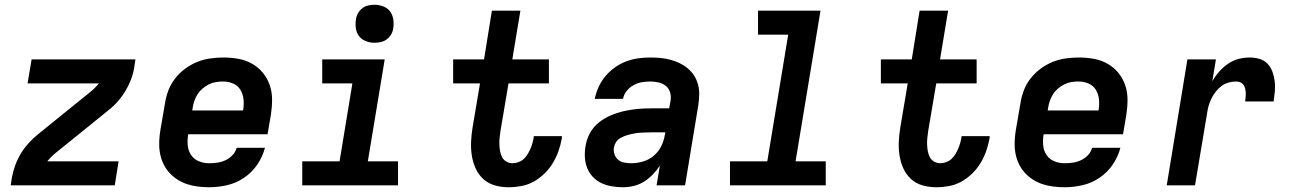

<svg xmlns="http://www.w3.org/2000/svg" viewBox="-20 -780 5440 808"><path d="M25 0 30 -33Q35 -59 44 -84Q53 -109 67 -132.5Q81 -156 100 -177Q119 -198 140 -215L360 -393Q370 -401 379 -410Q388 -419 396 -429H96L113 -530H550L545 -497Q541 -471 531.5 -446Q522 -421 508 -397.5Q494 -374 475.5 -353Q457 -332 435 -315L215 -137Q205 -129 196 -120Q187 -111 179 -101H479L463 0Z M860 8Q836 8 812 5Q788 2 766 -5.5Q744 -13 725 -25.5Q706 -38 691 -55Q676 -72 666.5 -93Q657 -114 653 -137Q649 -160 650 -184.5Q651 -209 655 -233L674 -343Q678 -371 688 -398Q698 -425 716 -448.5Q734 -472 758 -490Q782 -508 809 -519Q836 -530 864.5 -534Q893 -538 920 -538Q952 -538 983 -532.5Q1014 -527 1040.5 -512Q1067 -497 1086 -474Q1105 -451 1115 -422Q1125 -393 1125 -361Q1125 -329 1120 -297L1106 -215H772Q768 -192 770 -169Q772 -146 784 -128Q796 -110 816.5 -101.5Q837 -93 860 -93Q877 -93 894.5 -95.5Q912 -98 928.5 -105.5Q945 -113 958 -126.5Q971 -140 976 -158H1095Q1085 -120 1062.5 -87Q1040 -54 1006.5 -31.5Q973 -9 935 -0.5Q897 8 860 8ZM789 -315H1003Q1007 -338 1005 -360.5Q1003 -383 992 -401.5Q981 -420 961 -428.5Q941 -437 918 -437Q903 -437 888 -434.5Q873 -432 859 -425Q845 -418 832.5 -407.5Q820 -397 811.5 -383.5Q803 -370 798 -355.5Q793 -341 791 -327Z M1252 0V-101H1409L1463 -429H1336V-530H1599L1528 -101H1655V0ZM1556 -600Q1537 -600 1519.5 -607Q1502 -614 1491 -628Q1480 -642 1477.5 -661Q1475 -680 1478 -699Q1480 -713 1487 -725Q1494 -737 1505 -745.5Q1516 -754 1529.5 -757Q1543 -760 1556 -760Q1575 -760 1593 -753Q1611 -746 1621.5 -732Q1632 -718 1635 -699Q1638 -680 1635 -661Q1633 -647 1626 -635Q1619 -623 1607.5 -614.5Q1596 -606 1582.5 -603Q1569 -600 1556 -600Z M2120 8Q2090 8 2062 0Q2034 -8 2013.5 -27Q1993 -46 1981.5 -71.5Q1970 -97 1965.5 -126Q1961 -155 1962.5 -185Q1964 -215 1969 -245L2000 -429H1887V-530H2017L2050 -735H2170L2136 -530H2290V-429H2120L2086 -228Q2084 -214 2082.5 -200Q2081 -186 2081.5 -172Q2082 -158 2084.5 -144Q2087 -130 2093 -118.5Q2099 -107 2111 -100Q2123 -93 2137 -93Q2149 -93 2161.5 -97.5Q2174 -102 2183.5 -110.5Q2193 -119 2200 -130.5Q2207 -142 2212 -153.5Q2217 -165 2220.5 -177Q2224 -189 2226 -201Q2226 -202 2226 -203.5Q2226 -205 2227 -207H2345Q2345 -204 2344.5 -201.5Q2344 -199 2344 -196Q2339 -169 2330 -143.5Q2321 -118 2306.5 -94Q2292 -70 2271 -49.5Q2250 -29 2225.5 -15.5Q2201 -2 2174 3Q2147 8 2120 8Z M2601 8Q2578 8 2554.5 4Q2531 0 2511 -9.5Q2491 -19 2475.5 -35Q2460 -51 2451.5 -72Q2443 -93 2441.5 -116.5Q2440 -140 2444 -164Q2448 -192 2462 -218.5Q2476 -245 2499.5 -264Q2523 -283 2550.5 -294.5Q2578 -306 2606.5 -312.5Q2635 -319 2663 -321.5Q2691 -324 2719 -324H2796L2802 -356Q2805 -374 2800 -391Q2795 -408 2782 -418.5Q2769 -429 2752 -433Q2735 -437 2716 -437Q2699 -437 2681 -434Q2663 -431 2646 -421.5Q2629 -412 2617 -397Q2605 -382 2602 -364H2483Q2488 -389 2499 -413.5Q2510 -438 2527.5 -459Q2545 -480 2567.5 -496Q2590 -512 2615 -521.5Q2640 -531 2665.5 -534.5Q2691 -538 2716 -538Q2738 -538 2759.5 -536Q2781 -534 2801.5 -528.5Q2822 -523 2840.5 -514Q2859 -505 2874.5 -492Q2890 -479 2901 -462Q2912 -445 2917.5 -424.5Q2923 -404 2922.5 -382.5Q2922 -361 2919 -339L2863 0H2743L2757 -83Q2744 -63 2727 -45.5Q2710 -28 2690 -15.5Q2670 -3 2647 2.5Q2624 8 2602 8Q2602 8 2602 8Q2602 8 2602 8ZM2636 -93Q2660 -93 2685 -100Q2710 -107 2730.5 -124Q2751 -141 2762.5 -164.5Q2774 -188 2778 -213L2780 -223H2719Q2708 -223 2697 -222.5Q2686 -222 2675 -221.5Q2664 -221 2653 -219Q2642 -217 2631.5 -214.5Q2621 -212 2610 -208Q2599 -204 2589 -198Q2579 -192 2572.5 -182Q2566 -172 2564 -161Q2561 -146 2565.5 -132Q2570 -118 2580.5 -108.5Q2591 -99 2606 -96Q2621 -93 2636 -93Z M3052 0V-101H3209L3297 -634H3170V-735H3433L3328 -101H3455V0Z M3920 8Q3890 8 3862 0Q3834 -8 3813.5 -27Q3793 -46 3781.5 -71.5Q3770 -97 3765.5 -126Q3761 -155 3762.5 -185Q3764 -215 3769 -245L3800 -429H3687V-530H3817L3850 -735H3970L3936 -530H4090V-429H3920L3886 -228Q3884 -214 3882.5 -200Q3881 -186 3881.5 -172Q3882 -158 3884.5 -144Q3887 -130 3893 -118.5Q3899 -107 3911 -100Q3923 -93 3937 -93Q3949 -93 3961.5 -97.5Q3974 -102 3983.5 -110.5Q3993 -119 4000 -130.5Q4007 -142 4012 -153.5Q4017 -165 4020.5 -177Q4024 -189 4026 -201Q4026 -202 4026 -203.5Q4026 -205 4027 -207H4145Q4145 -204 4144.5 -201.5Q4144 -199 4144 -196Q4139 -169 4130 -143.5Q4121 -118 4106.5 -94Q4092 -70 4071 -49.5Q4050 -29 4025.5 -15.5Q4001 -2 3974 3Q3947 8 3920 8Z M4460 8Q4436 8 4412 5Q4388 2 4366 -5.5Q4344 -13 4325 -25.5Q4306 -38 4291 -55Q4276 -72 4266.5 -93Q4257 -114 4253 -137Q4249 -160 4250 -184.5Q4251 -209 4255 -233L4274 -343Q4278 -371 4288 -398Q4298 -425 4316 -448.5Q4334 -472 4358 -490Q4382 -508 4409 -519Q4436 -530 4464.5 -534Q4493 -538 4520 -538Q4552 -538 4583 -532.5Q4614 -527 4640.5 -512Q4667 -497 4686 -474Q4705 -451 4715 -422Q4725 -393 4725 -361Q4725 -329 4720 -297L4706 -215H4372Q4368 -192 4370 -169Q4372 -146 4384 -128Q4396 -110 4416.5 -101.5Q4437 -93 4460 -93Q4477 -93 4494.5 -95.5Q4512 -98 4528.5 -105.5Q4545 -113 4558 -126.5Q4571 -140 4576 -158H4695Q4685 -120 4662.5 -87Q4640 -54 4606.5 -31.5Q4573 -9 4535 -0.5Q4497 8 4460 8ZM4389 -315H4603Q4607 -338 4605 -360.5Q4603 -383 4592 -401.5Q4581 -420 4561 -428.5Q4541 -437 4518 -437Q4503 -437 4488 -434.5Q4473 -432 4459 -425Q4445 -418 4432.5 -407.5Q4420 -397 4411.5 -383.5Q4403 -370 4398 -355.5Q4393 -341 4391 -327Z M4890 0 4977 -530H5097L5082 -439Q5095 -461 5111.5 -479.5Q5128 -498 5148.5 -512Q5169 -526 5192.5 -532Q5216 -538 5239 -538Q5261 -538 5281 -532Q5301 -526 5314.5 -511.5Q5328 -497 5335 -477.5Q5342 -458 5344.5 -438Q5347 -418 5345 -396Q5343 -374 5340 -353H5220Q5221 -362 5222 -371.5Q5223 -381 5222.5 -390Q5222 -399 5220 -407.5Q5218 -416 5213 -423Q5208 -430 5200 -433.5Q5192 -437 5182 -437Q5166 -437 5150 -432.5Q5134 -428 5120.5 -418Q5107 -408 5096.5 -394.5Q5086 -381 5078.5 -366Q5071 -351 5066.5 -335.5Q5062 -320 5060 -304L5009 0Z"/></svg>

Font: Iosevka Curly Extended Oblique
Style: Bold
Weight: 700
Width: 7
Italic angle: -9°
Monospace: yes
Designer: Belleve Invis
Foundry: Belleve Invis
Version: Version 11.1.0; ttfautohint (v1.8.3)